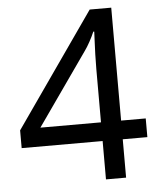

<svg xmlns="http://www.w3.org/2000/svg" viewBox="-52 -763 676 808"><g transform="rotate(-5 286.0 -359.0)"><path d="M552 -162H448V0H363V-162H21V-237L357 -718H448V-241H552ZM363 -466Q363 -501 364 -528Q365 -555 366 -578.5Q367 -602 368 -624H364Q356 -605 344 -583Q332 -561 321 -546L107 -241H363Z"/></g></svg>

Font: Noto Sans Tai Tham
Style: Regular
Weight: 400
Designer: Monotype Design Team 2013. Revised by David WIlliams 2020
Foundry: Monotype Imaging Inc.
Version: Version 2.002